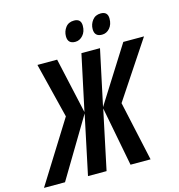

<svg xmlns="http://www.w3.org/2000/svg" viewBox="-195 -1025 1063 1138"><g transform="rotate(-15 336.5 -456.0)"><path d="M405 -869Q405 -912 362 -912Q328 -912 310 -888Q292 -864 292 -834Q292 -788 338 -788Q365 -788 385 -810.5Q405 -833 405 -869ZM569 -869Q569 -912 526 -912Q493 -912 474.5 -888Q456 -864 456 -834Q456 -788 502 -788Q530 -788 549.5 -810.5Q569 -833 569 -869ZM63 0 281 -364 204 0H318L395 -364L465 0H588L508 -366L739 -714H612L396 -372L469 -714H355L282 -372L206 -714H85L169 -376L-66 0Z"/></g></svg>

Font: Noto Sans Display Condensed
Style: Bold Italic
Weight: 700
Width: 3
Designer: Monotype Design team
Foundry: Monotype Imaging Inc.
Version: 1.000